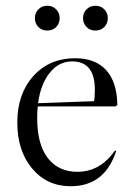

<svg xmlns="http://www.w3.org/2000/svg" viewBox="-20 -636 463 666"><path d="M387 -272 381 -267H111Q109 -254 109 -226Q109 -135 146 -87.5Q183 -40 249 -40Q321 -40 370 -102L379 -114L383 -112L379 -101Q338 10 225 10Q143 10 91.5 -51.5Q40 -113 40 -211Q40 -310 95.5 -372Q151 -434 241 -434Q311 -434 348.5 -392.5Q386 -351 387 -272ZM230 -423Q184 -423 152.5 -383.5Q121 -344 112 -278L306 -285Q309 -297 309 -325Q309 -423 230 -423ZM113 -542.5Q101 -555 101 -573Q101 -591 113 -603.5Q125 -616 144 -616Q163 -616 175 -603.5Q187 -591 187 -573Q187 -555 175 -542.5Q163 -530 144 -530Q125 -530 113 -542.5ZM280 -542.5Q268 -555 268 -573Q268 -591 280 -603.5Q292 -616 311 -616Q330 -616 342 -603.5Q354 -591 354 -573Q354 -555 342 -542.5Q330 -530 311 -530Q292 -530 280 -542.5Z"/></svg>

Font: Libre Caslon Display
Style: Regular
Weight: 400
Designer: Pablo Impallari, Rodrigo Fuenzalida
Foundry: Pablo Impallari, Rodrigo Fuenzalida
Version: Version 1.002